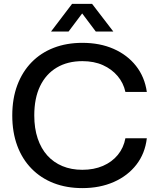

<svg xmlns="http://www.w3.org/2000/svg" viewBox="-20 -957 811 986"><path d="M403 9Q322 9 256 -16.5Q190 -42 142 -91Q94 -140 68.5 -209Q43 -278 43 -364Q43 -451 69 -520Q95 -589 142.5 -637.5Q190 -686 256 -711.5Q322 -737 403 -737Q493 -737 563.5 -706Q634 -675 678.5 -618.5Q723 -562 734 -485H624Q614 -531 584 -566.5Q554 -602 508.5 -622.5Q463 -643 403 -643Q327 -643 271.5 -610Q216 -577 186 -515Q156 -453 156 -364Q156 -298 173.5 -246Q191 -194 223 -158.5Q255 -123 300.5 -104Q346 -85 403 -85Q462 -85 508.5 -105Q555 -125 585 -161.5Q615 -198 624 -247H734Q725 -169 680.5 -111.5Q636 -54 564.5 -22.5Q493 9 403 9ZM242 -795 350 -937H453L562 -795H472L402 -888L332 -795Z"/></svg>

Font: Mona Sans ExtraLight Medium
Style: Regular
Weight: 500
Version: Version 2.000